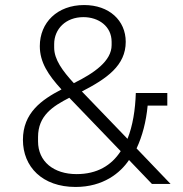

<svg xmlns="http://www.w3.org/2000/svg" viewBox="-20 -730 727 762"><path d="M583 0H657L522 -141C545 -190 560 -247 566 -311H644V-361H519C517 -295 507 -231 486 -179L305 -367C404 -418 479 -470 479 -564C479 -649 413 -710 314 -710C207 -710 138 -640 138 -547C138 -483 171 -433 224 -375C145 -334 71 -282 71 -175C71 -68 148 12 280 12C390 12 458 -44 492 -95ZM311 -662C371 -662 423 -626 423 -564V-551C423 -488 354 -440 273 -400C228 -449 195 -494 195 -541V-555C195 -615 241 -662 311 -662ZM131 -169V-186C131 -271 189 -308 255 -342L459 -130C422 -73 365 -39 284 -39C193 -39 131 -89 131 -169Z"/></svg>

Font: IBM Plex Arabic Light
Style: Regular
Weight: 300
Designer: Mike Abbink, Paul van der Laan, Pieter van Rosmalen, Wael Morcos, Khajak Apelian
Foundry: Bold Monday
Version: Version 1.0